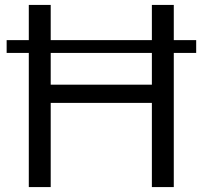

<svg xmlns="http://www.w3.org/2000/svg" viewBox="-20 -760 823 780"><path d="M7 -597H97V-740H186V-597H597V-740H686V-597H777V-545H686V0H597V-342H186V0H97V-545H7ZM597 -416V-545H186V-416Z"/></svg>

Font: Encode Sans Normal
Style: Regular
Weight: 400
Designer: Pablo Impallari, Andres Torresi
Foundry: Pablo Impallari, Andres Torresi
Version: Version 1.000; ttfautohint (v1.00) -l 8 -r 50 -G 200 -x 14 -